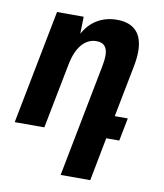

<svg xmlns="http://www.w3.org/2000/svg" viewBox="-85 -630 773 907"><g transform="rotate(10 301.0 -176.0)"><path d="M267.6 208H409.7L449.7 0H512.2L533.7 -109.9H471.2L519 -355C524.4 -382.8 527.3 -407.2 527.3 -429.7C527.3 -516.6 483.9 -560.1 403.3 -560.1C332.5 -560.1 276.4 -526.4 243.2 -464.8L245.1 -546.9H117.2L10.7 0H152.8L213.9 -313C230 -395.5 269.5 -443.8 325.2 -443.8C360.4 -443.8 378.4 -424.8 378.4 -383.3C378.4 -369.6 376.5 -353 372.6 -333Z"/></g></svg>

Font: Hack
Style: Bold Oblique
Weight: 700
Italic angle: -12°
Monospace: yes
Designer: Christopher Simpkins
Foundry: Christopher Simpkins
Version: Version 2.010